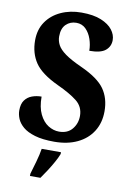

<svg xmlns="http://www.w3.org/2000/svg" viewBox="-101 -785 725 1068"><g transform="rotate(10 261.0 -251.5)"><path d="M245 10Q179 10 135.5 -3Q92 -16 68 -36.5Q44 -57 34 -81Q24 -105 24 -128Q24 -165 39.5 -186Q55 -207 80 -216Q105 -225 133 -225Q133 -165 152 -126Q171 -87 200.5 -68.5Q230 -50 262 -50Q310 -50 336 -81.5Q362 -113 362 -156Q362 -208 322 -239.5Q282 -271 210 -304Q114 -349 78.5 -402Q43 -455 43 -527Q43 -588 73 -632Q103 -676 155 -700Q207 -724 271 -724Q339 -724 382.5 -706Q426 -688 447 -660.5Q468 -633 468 -603Q468 -567 441 -544.5Q414 -522 350 -522Q350 -555 339 -587.5Q328 -620 306.5 -641.5Q285 -663 253 -663Q218 -663 194.5 -640Q171 -617 171 -572Q171 -547 183 -524Q195 -501 227.5 -477.5Q260 -454 322 -426Q419 -382 455.5 -330.5Q492 -279 492 -205Q492 -140 461.5 -91.5Q431 -43 375.5 -16.5Q320 10 245 10ZM146 208Q155 178 167 136Q179 94 184 61H293V71Q285 92 270 119Q255 146 237.5 173Q220 200 205 221H146Z"/></g></svg>

Font: Noto Serif Bengali Condensed ExtraBold
Style: Regular
Weight: 800
Width: 3
Designer: Juan Bruce, Universal Thirst, Indian Type Foundry and the Monotype Design Team.
Foundry: Monotype Imaging Inc.
Version: Version 2.003; ttfautohint (v1.8.4.7-5d5b)